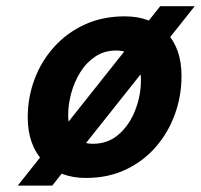

<svg xmlns="http://www.w3.org/2000/svg" viewBox="-20 -555 641 612"><path d="M68.4 -180.7Q68.4 -244.6 90.1 -302.5Q111.8 -360.4 152.6 -405.5Q193.4 -450.7 250.2 -476.8Q307.1 -502.9 377.4 -502.9Q461.9 -502.9 510.3 -451.7Q558.6 -400.4 558.6 -313Q558.6 -249.5 537.6 -191.2Q516.6 -132.8 476.8 -86.9Q437 -41 380.9 -14.4Q324.7 12.2 253.9 12.2Q169.4 12.2 118.9 -40Q68.4 -92.3 68.4 -180.7ZM350.6 -394Q313 -394 284.2 -375Q255.4 -356 236.1 -325Q216.8 -293.9 207 -257.8Q197.3 -221.7 197.3 -188Q197.3 -143.6 218.3 -120.1Q239.3 -96.7 276.4 -96.7Q324.7 -96.7 358.9 -127Q393.1 -157.2 411.1 -203.9Q429.2 -250.5 429.2 -298.8Q429.2 -344.7 409.7 -369.4Q390.1 -394 350.6 -394ZM490.7 -535.2H600.6L146.5 36.6H36.6Z"/></svg>

Font: Andika
Style: Bold Italic
Weight: 700
Italic angle: -14°
Designer: Victor Gaultney, Annie Olsen, Julie Remington, Don Collingsworth, Eric Hays, Becca Hirsbrunner
Foundry: SIL International
Version: Version 6.101